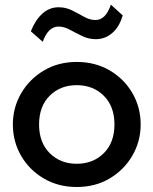

<svg xmlns="http://www.w3.org/2000/svg" viewBox="-20 -770 644 806"><path d="M302 15Q224.5 15 163.8 -20.8Q103 -56.5 68.5 -116.2Q34 -176 34 -247.5Q34 -318 68.5 -377.8Q103 -437.5 163.8 -473.8Q224.5 -510 302 -510Q380 -510 440.8 -474.2Q501.5 -438.5 536 -378.8Q570.5 -319 570.5 -247.5Q570.5 -177 536 -117.2Q501.5 -57.5 441 -21.2Q380.5 15 302 15ZM302 -82.5Q371 -82.5 415.8 -127Q460.5 -171.5 460.5 -247.5Q460.5 -323.5 415.8 -368Q371 -412.5 302 -412.5Q233 -412.5 188.5 -368Q144 -323.5 144 -247.5Q144 -171.5 188.8 -127Q233.5 -82.5 302 -82.5ZM159.5 -594.5 109.5 -638.5Q127.5 -685 157.2 -712.2Q187 -739.5 226 -739.5Q256.5 -739.5 282.8 -726.2Q309 -713 333 -699.5Q357 -686 380.5 -686Q424 -686 445.5 -750.5L495 -705.5Q481.5 -657.5 451.2 -631.5Q421 -605.5 382.5 -605.5Q352 -605.5 324.8 -618.8Q297.5 -632 273.2 -645.2Q249 -658.5 226 -658.5Q182 -658.5 159.5 -594.5Z"/></svg>

Font: Geologica
Style: Regular
Weight: 400
Designer: Sindre Bremnes, Frode Helland
Foundry: Monokrom Skriftforlag AS
Version: Version 1.010; ttfautohint (v1.8.4.7-5d5b);gftools[0.9.28]